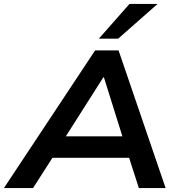

<svg xmlns="http://www.w3.org/2000/svg" viewBox="-50 -963 916 983"><path d="M-30 0 437 -705H557L798 0H661L598 -196L649 -155H177L244 -195L119 0ZM479 -567 268 -235 241 -265H621L586 -235L482 -567ZM456 -765 613 -943H757L555 -765Z"/></svg>

Font: Nunito Sans 10pt SemiExpanded
Style: Bold Italic
Weight: 700
Width: 6
Italic angle: -9°
Designer: Vernon Adams
Foundry: Vernon Adams
Version: Version 3.101;gftools[0.9.27]